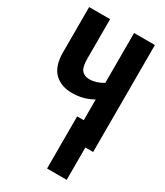

<svg xmlns="http://www.w3.org/2000/svg" viewBox="-226 -804 953 1110"><g transform="rotate(30 250.0 -249.0)"><path d="M414 0H466V-714H327V-381Q281 -353 237 -353Q202 -353 184.5 -374Q167 -395 167 -451V-714H27V-412Q27 -321 70.5 -277.5Q114 -234 189 -234Q228 -234 261 -243Q294 -252 327 -270V-132H283V216H414Z"/></g></svg>

Font: Noto Sans Mono UI Condensed ExtraBold
Style: Regular
Weight: 800
Width: 3
Designer: Monotype Design team
Foundry: Monotype Imaging Inc.
Version: 1.000